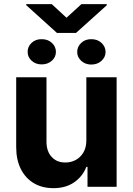

<svg xmlns="http://www.w3.org/2000/svg" viewBox="-20 -931 662 957"><path d="M410.4 -232V-545.9H561.3V0H416.2V-99.2H410.4Q392 -51.6 349.4 -22.1Q306.7 7.3 245.3 6.8Q190.5 6.8 148.9 -17.7Q107.3 -42.3 84 -88.3Q60.7 -134.4 60.7 -198V-545.9H211.7V-224.6Q211.7 -177 237.6 -148.8Q263.5 -120.6 306.6 -121.1Q333.8 -121.1 357.3 -133.6Q380.9 -146.1 395.6 -170.8Q410.4 -195.6 410.4 -232ZM117.8 -672.7Q117.5 -698.3 137.3 -717.2Q157.1 -736 187.5 -735.7Q218.4 -736 238.5 -717.4Q258.6 -698.7 258.8 -672.7Q258.6 -645.8 238 -627.9Q217.5 -610 187.5 -610Q157.7 -610 137.6 -628.3Q117.5 -646.7 117.8 -672.7ZM364.8 -671.9Q364.6 -698.1 384.7 -717.1Q404.8 -736 435 -735.7Q465.8 -736 486 -717.1Q506.2 -698.1 506.2 -671.9Q506.2 -646.5 486 -627.9Q465.8 -609.4 435 -609.2Q404.8 -609.4 384.7 -627.9Q364.6 -646.5 364.8 -671.9ZM237.9 -910.5 311.5 -842.6 385.9 -910.5H512.1V-904.7L359 -767H263.7L110.7 -905.3V-910.5Z"/></svg>

Font: Inter
Style: Regular
Weight: 400
Designer: Rasmus Andersson
Foundry: rsms
Version: Version 4.000;git-8c9346024